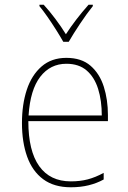

<svg xmlns="http://www.w3.org/2000/svg" viewBox="-20 -783 540 813"><path d="M280 10Q209 10 163 -24Q117 -58 95 -119.5Q73 -181 73 -262Q73 -341 93.5 -403Q114 -465 156 -501.5Q198 -538 261 -538Q325 -538 363.5 -504.5Q402 -471 419.5 -416Q437 -361 437 -296V-270H100Q100 -144 146 -79.5Q192 -15 280 -15Q319 -15 351.5 -23.5Q384 -32 419 -51V-23Q390 -7 355.5 1.5Q321 10 280 10ZM411 -294Q411 -357 395.5 -406.5Q380 -456 347 -484.5Q314 -513 261 -513Q193 -513 150.5 -458Q108 -403 101 -294ZM248 -606Q235 -629 217 -657.5Q199 -686 180.5 -712.5Q162 -739 147 -757V-763H165Q189 -737 214.5 -703Q240 -669 259 -638Q300 -701 355 -763H373V-757Q348 -726 319 -682.5Q290 -639 271 -606Z"/></svg>

Font: Noto Sans Mono ExtraCondensed Thin
Style: Regular
Weight: 100
Width: 2
Designer: Monotype Design Team
Foundry: Monotype Imaging Inc.
Version: Version 2.014; ttfautohint (v1.8.4.7-5d5b)